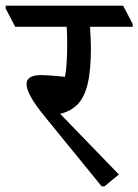

<svg xmlns="http://www.w3.org/2000/svg" viewBox="-48 -640 490 680"><path d="M322 20H312L114 -223Q77 -268 61.5 -296.5Q46 -325 46 -342Q46 -374 97 -374Q112 -374 138 -372Q164 -370 182 -368Q187 -393 188.5 -425.5Q190 -458 190 -482Q190 -503 189.5 -518Q189 -533 188 -545H6L-28 -610V-620H388L422 -555V-545H271Q272 -526 273 -503Q274 -480 274 -471Q274 -389 262 -341Q250 -293 225.5 -269Q201 -245 165 -237L373 -22Z"/></svg>

Font: Tiro Devanagari Sanskrit
Style: Regular
Weight: 400
Designer: Devanagari: John Hudson & Fiona Ross. Latin: John Hudson.
Foundry: Tiro Typeworks Ltd.
Version: Version 1.52